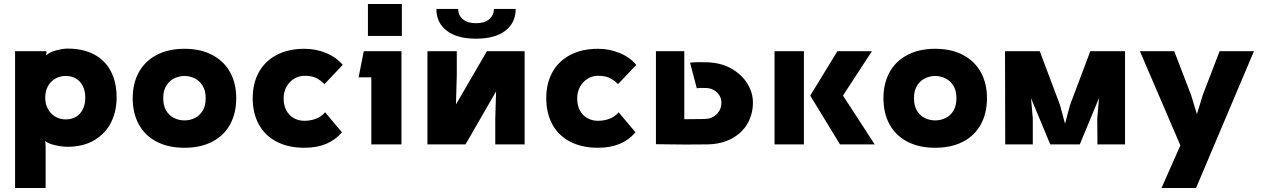

<svg xmlns="http://www.w3.org/2000/svg" viewBox="-20 -728 6364 968"><path d="M410 -236Q410 -269 397.5 -294Q385 -319 363 -332Q341 -345 312 -345Q282 -345 258.5 -331.5Q235 -318 221.5 -293Q208 -268 208 -236Q208 -204 221.5 -179Q235 -154 258.5 -140Q282 -126 312 -126Q341 -126 363 -139Q385 -152 397.5 -177Q410 -202 410 -236ZM568 -236Q568 -167 540 -111Q512 -55 456 -21.5Q400 12 320 12Q292 12 257.5 4Q223 -4 208 -17L210 8V220H56V-470H214V-464L213 -449Q231 -466 264.5 -474.5Q298 -483 320 -483Q400 -483 455.5 -453Q511 -423 539.5 -367.5Q568 -312 568 -236Z M803 -233Q803 -195 818 -170Q833 -145 857.5 -133Q882 -121 910 -121Q938 -121 962.5 -133Q987 -145 1002 -170Q1017 -195 1017 -233Q1017 -272 1001 -297Q985 -322 960.5 -333.5Q936 -345 910 -345Q884 -345 859.5 -333.5Q835 -322 819 -297Q803 -272 803 -233ZM649 -233Q649 -307 679.5 -363Q710 -419 769 -450.5Q828 -482 910 -482Q992 -482 1051 -450.5Q1110 -419 1140.5 -363Q1171 -307 1171 -233Q1171 -158 1140.5 -101.5Q1110 -45 1051 -14Q992 17 910 17Q828 17 769 -14Q710 -45 679.5 -101.5Q649 -158 649 -233Z M1515 17Q1433 17 1374 -14Q1315 -45 1284.5 -101.5Q1254 -158 1254 -233Q1254 -307 1284.5 -363Q1315 -419 1374 -450.5Q1433 -482 1515 -482Q1572 -482 1623.5 -461Q1675 -440 1708 -401L1616 -304Q1591 -328 1569 -337Q1547 -346 1515 -346Q1488 -346 1463.5 -331.5Q1439 -317 1424.5 -291Q1410 -265 1410 -233Q1410 -197 1423.5 -171.5Q1437 -146 1461 -132.5Q1485 -119 1515 -119Q1546 -119 1573.5 -129.5Q1601 -140 1619 -162L1704 -61Q1671 -22 1624 -2.5Q1577 17 1515 17Z M2006 -708V-547H1835V-708ZM2004 0H1852V-338H1788L1814 -470H2004Z M2625 0H2477V-130L2483 -334L2567 -416L2327 0H2135V-470H2283V-350L2277 -136L2193 -54L2435 -470H2625ZM2180 -683H2290Q2290 -651 2313.5 -631Q2337 -611 2380 -611Q2423 -611 2446.5 -631Q2470 -651 2470 -683H2580Q2580 -613.6 2528 -573.3Q2476 -533 2380 -533Q2284 -533 2232 -573.3Q2180 -613.6 2180 -683Z M2995 17Q2913 17 2854 -14Q2795 -45 2764.5 -101.5Q2734 -158 2734 -233Q2734 -307 2764.5 -363Q2795 -419 2854 -450.5Q2913 -482 2995 -482Q3052 -482 3103.5 -461Q3155 -440 3188 -401L3096 -304Q3071 -328 3049 -337Q3027 -346 2995 -346Q2968 -346 2943.5 -331.5Q2919 -317 2904.5 -291Q2890 -265 2890 -233Q2890 -197 2903.5 -171.5Q2917 -146 2941 -132.5Q2965 -119 2995 -119Q3026 -119 3053.5 -129.5Q3081 -140 3099 -162L3184 -61Q3151 -22 3104 -2.5Q3057 17 2995 17Z M3533 -128Q3570 -129 3593.5 -152.5Q3617 -176 3617 -211Q3617 -232 3606 -248.5Q3595 -265 3578.5 -274Q3562 -283 3545 -284Q3512 -286 3493 -283L3459 -412Q3494 -416 3545 -414Q3615 -412 3667.5 -382Q3720 -352 3748 -306.5Q3776 -261 3776 -211Q3776 -154 3749.5 -106.5Q3723 -59 3670.5 -30Q3618 -1 3544 0Q3452 2 3287 -1V-470H3430V-127Q3502 -127 3533 -128Z M4033 -470V0H3885V-470ZM4202 -470H4376L4230 -246L4390 0H4215L4065 -246Z M4588 -233Q4588 -195 4603 -170Q4618 -145 4642.5 -133Q4667 -121 4695 -121Q4723 -121 4747.5 -133Q4772 -145 4787 -170Q4802 -195 4802 -233Q4802 -272 4786 -297Q4770 -322 4745.5 -333.5Q4721 -345 4695 -345Q4669 -345 4644.5 -333.5Q4620 -322 4604 -297Q4588 -272 4588 -233ZM4434 -233Q4434 -307 4464.5 -363Q4495 -419 4554 -450.5Q4613 -482 4695 -482Q4777 -482 4836 -450.5Q4895 -419 4925.5 -363Q4956 -307 4956 -233Q4956 -158 4925.5 -101.5Q4895 -45 4836 -14Q4777 17 4695 17Q4613 17 4554 -14Q4495 -45 4464.5 -101.5Q4434 -158 4434 -233Z M5222 -470 5324 -199 5356 -80H5343L5375 -199L5477 -470H5652V0H5513L5512 -130L5524 -270L5589 -398L5424 0H5275L5110 -397L5175 -269L5187 -130V0H5048L5047 -470Z M6010 220H5836L5931 5L5727 -470H5900L5985 -249L6036 -82H5993L6044 -249L6129 -470H6302Z"/></svg>

Font: Kreadon
Style: Regular
Weight: 400
Designer: kohakuno
Foundry: StudioGnu
Version: Version 1.000;Glyphs 3.1.2 (3151)